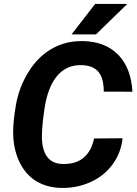

<svg xmlns="http://www.w3.org/2000/svg" viewBox="-20 -925 680 955"><path d="M335.9 -753.9H457.5L612.8 -905.3H453.1ZM447.8 -236.3C430.7 -152.8 378.9 -109.4 299.8 -109.4C296.9 -109.4 293.9 -109.4 291 -109.4C228 -111.3 191.9 -150.4 188.5 -236.3C188.5 -240.2 188.5 -244.1 188.5 -248C188.5 -281.7 192.9 -328.6 202.1 -389.2C223.6 -529.3 287.6 -601.1 379.4 -601.1C381.3 -601.1 383.8 -601.1 385.7 -601.1C461.4 -598.6 496.1 -559.1 496.1 -469.2L638.7 -468.8C634.3 -547.4 610.8 -608.4 567.9 -652.8C524.4 -696.8 466.3 -719.2 392.6 -720.7C390.1 -720.7 388.2 -720.7 385.7 -720.7C320.8 -720.7 262.7 -702.6 211.9 -666C174.3 -639.2 142.1 -602.5 115.2 -556.2C87.9 -509.8 69.3 -459.5 59.6 -405.3C50.3 -351.1 45.4 -306.2 45.4 -270C45.4 -262.7 45.4 -255.4 45.9 -248C48.3 -196.8 60.1 -151.9 80.1 -112.8C120.1 -34.2 190.9 7.8 284.7 9.8C287.1 9.8 289.6 9.8 292 9.8C341.3 9.8 387.7 0 431.6 -20C475.6 -40 511.7 -68.8 539.6 -106.9C567.4 -144.5 584.5 -188 589.8 -237.3Z"/></svg>

Font: Roboto
Style: Bold Italic
Weight: 700
Italic angle: -12°
Designer: Google
Version: Version 2.137; 2017